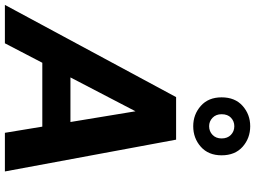

<svg xmlns="http://www.w3.org/2000/svg" viewBox="-173 -894 1043 785"><g transform="rotate(90 348.5 -501.5)"><path d="M-24 0 353 -700H527L657 0H499L411 -534L133 0ZM107 -153 166 -268H543L561 -153ZM472 -770Q424 -770 389 -801Q354 -832 354 -886Q354 -941 389 -972Q424 -1003 472 -1003Q521 -1003 556 -972Q591 -941 591 -886Q591 -832 556 -801Q521 -770 472 -770ZM472 -835Q493 -835 507.5 -849Q522 -863 522 -886Q522 -910 507.5 -924Q493 -938 472 -938Q452 -938 437.5 -924.5Q423 -911 423 -886Q423 -863 437.5 -849Q452 -835 472 -835Z"/></g></svg>

Font: DM Sans 17pt Black
Style: Italic
Weight: 900
Italic angle: -10°
Version: Version 4.004;gftools[0.9.30]